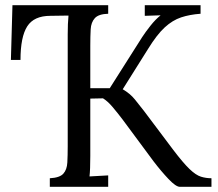

<svg xmlns="http://www.w3.org/2000/svg" viewBox="-20 -720 840 740"><path d="M172 0V-33Q210 -35 224 -50.5Q238 -66 239.5 -93.5Q241 -121 241 -156V-588Q241 -630 244 -660L174 -659Q111 -659 85 -618.5Q59 -578 59 -489H22L28 -700H397V-667Q360 -666 345.5 -650Q331 -634 329.5 -607Q328 -580 328 -544V-380H403L528 -577Q541 -597 560 -621Q579 -645 599 -661Q584 -660 568.5 -660Q553 -660 538 -659V-700H753V-667Q711 -664 678 -653Q645 -642 615 -614.5Q585 -587 551 -532L453 -376Q482 -359 500 -336.5Q518 -314 536 -291L648 -142Q686 -92 710.5 -68.5Q735 -45 754.5 -39Q774 -33 795 -33V0H673Q658 0 629.5 -30Q601 -60 572 -98L452 -260Q433 -285 414 -307.5Q395 -330 377 -341L328 -340V-119Q328 -66 325 -40Q343 -41 361 -42Q379 -43 397 -44V0Z"/></svg>

Font: Lora
Style: Regular
Weight: 400
Designer: Olga Karpushina, Alexei Vanyashin (Cyrillic)
Foundry: Cyreal
Version: Version 3.005; ttfautohint (v1.8.4.7-5d5b)